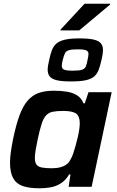

<svg xmlns="http://www.w3.org/2000/svg" viewBox="-20 -1007 631 1035"><path d="M194 8Q138 8 103 -4Q68 -16 51 -46.5Q34 -77 34 -131Q34 -156 38.5 -188Q43 -220 51 -260Q67 -336 85.5 -386Q104 -436 129.5 -465Q155 -494 189 -506Q223 -518 271 -518Q310 -518 342 -512.5Q374 -507 396.5 -492.5Q419 -478 430 -450H437L457 -510H582L474 0H350L360 -67H353Q333 -34 307 -18Q281 -2 252 3Q223 8 194 8ZM258 -100Q286 -100 306 -105.5Q326 -111 339.5 -121.5Q353 -132 361 -149Q368 -160 374.5 -179Q381 -198 387 -220Q393 -242 398.5 -264.5Q404 -287 407 -307.5Q410 -328 410 -343Q410 -380 390.5 -394.5Q371 -409 321 -409Q286 -409 264 -404.5Q242 -400 228 -384.5Q214 -369 204 -338Q194 -307 183 -255Q176 -222 172 -197.5Q168 -173 168 -156Q168 -132 176.5 -120Q185 -108 205.5 -104Q226 -100 258 -100ZM363 -568Q313 -568 286 -574.5Q259 -581 248 -595Q237 -609 237 -630Q237 -640 239 -653.5Q241 -667 245 -683Q251 -713 259.5 -735.5Q268 -758 284 -772Q300 -786 329.5 -793Q359 -800 407 -800Q458 -800 485.5 -793.5Q513 -787 524 -773Q535 -759 535 -738Q535 -727 533 -713.5Q531 -700 527 -683Q520 -653 512 -631Q504 -609 488 -595Q472 -581 442.5 -574.5Q413 -568 363 -568ZM373 -626Q407 -626 422 -631Q437 -636 442.5 -648.5Q448 -661 452 -684Q454 -694 455.5 -701.5Q457 -709 457 -716Q457 -730 445 -735.5Q433 -741 397 -741Q365 -741 350 -736Q335 -731 329.5 -718.5Q324 -706 318 -683Q316 -674 314.5 -666Q313 -658 313 -652Q313 -637 325.5 -631.5Q338 -626 373 -626ZM306 -843 307 -848 436 -987H574L573 -982L407 -843Z"/></svg>

Font: Saira Thin SemiBold
Style: Italic
Weight: 600
Italic angle: -12°
Version: Version 1.101